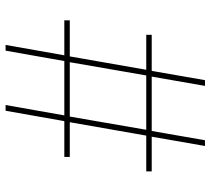

<svg xmlns="http://www.w3.org/2000/svg" viewBox="-54 -716 770 703"><g transform="rotate(90 331.5 -365.0)"><path d="M145 0 183 -215H55V-235H187L236 -515H108V-535H240L274 -730H295L261 -535H460L494 -730H515L481 -535H608V-515H477L428 -235H555V-215H424L386 0H365L403 -215H204L166 0ZM206 -222 195 -235H420L405 -222L458 -528L469 -515H244L259 -528Z"/></g></svg>

Font: M PLUS 2 Thin Thin
Style: Regular
Weight: 250
Version: Version 1.001